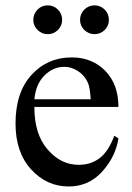

<svg xmlns="http://www.w3.org/2000/svg" viewBox="-20 -672 484 706"><path d="M106.4 -278.8Q106 -179.2 154.8 -122.6Q203.6 -65.9 269.5 -65.9Q313.5 -65.9 345.9 -90.1Q378.4 -114.3 400.4 -172.9L415.5 -163.1Q405.3 -96.2 356 -41.3Q306.6 13.7 232.4 13.7Q151.9 13.7 94.5 -49.1Q37.1 -111.8 37.1 -217.8Q37.1 -332.5 95.9 -396.7Q154.8 -460.9 243.7 -460.9Q318.8 -460.9 367.2 -411.4Q415.5 -361.8 415.5 -278.8ZM106.4 -307.1H313.5Q311 -350.1 303.2 -367.7Q291 -395 266.8 -410.6Q242.7 -426.3 216.3 -426.3Q175.8 -426.3 143.8 -394.8Q111.8 -363.3 106.4 -307.1ZM327.6 -652.3Q349.6 -652.3 365 -636.7Q380.4 -621.1 380.4 -599.1Q380.4 -577.1 365 -561.8Q349.6 -546.4 327.6 -546.4Q305.7 -546.4 290 -561.8Q274.4 -577.1 274.4 -599.1Q274.4 -621.1 290 -636.7Q305.7 -652.3 327.6 -652.3ZM155.3 -652.3Q177.7 -652.3 193.1 -636.7Q208.5 -621.1 208.5 -599.1Q208.5 -577.1 192.9 -561.8Q177.2 -546.4 155.8 -546.4Q133.8 -546.4 118.2 -561.8Q102.5 -577.1 102.5 -599.1Q102.5 -621.1 117.9 -636.7Q133.3 -652.3 155.3 -652.3Z"/></svg>

Font: Jameel Khushkhati
Style: Regular
Weight: 400
Version: Version 3.5